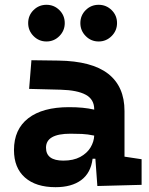

<svg xmlns="http://www.w3.org/2000/svg" viewBox="-20 -775 626 805"><path d="M388.2 4.9 379.9 -109.4H368.2Q360.8 -49.8 320.6 -20Q280.3 9.8 212.9 9.8Q130.4 9.8 84.5 -30.8Q38.6 -71.3 38.6 -146Q38.6 -232.9 98.6 -279.3Q158.7 -325.7 269 -325.7Q301.3 -325.7 326.4 -323.2Q351.6 -320.8 375 -315.4V-316.9Q375 -358.4 339.6 -377.7Q304.2 -397 234.4 -398.9L102.1 -402.3L111.8 -522.5L224.6 -521Q365.2 -519 433.6 -465.6Q502 -412.1 502 -309.6V-118.2L573.7 -107.4V0ZM375 -206.5Q346.7 -212.4 323.7 -213.4Q300.8 -214.4 275.4 -214.4Q172.9 -214.4 172.9 -155.8Q172.9 -101.6 245.6 -101.6Q287.6 -101.6 316.2 -116.9Q344.7 -132.3 359.4 -156.5Q374 -180.7 375 -206.5ZM393.6 -601.1Q361.8 -601.1 339.4 -623.8Q316.9 -646.5 316.9 -678.2Q316.9 -710.4 339.4 -732.7Q361.8 -754.9 393.6 -754.9Q425.3 -754.9 448 -732.7Q470.7 -710.4 470.7 -678.2Q470.7 -646.5 448 -623.8Q425.3 -601.1 393.6 -601.1ZM174.8 -601.1Q143.1 -601.1 120.6 -623.8Q98.1 -646.5 98.1 -678.2Q98.1 -710.4 120.6 -732.7Q143.1 -754.9 174.8 -754.9Q206.5 -754.9 229 -732.7Q251.5 -710.4 251.5 -678.2Q251.5 -646.5 229 -623.8Q206.5 -601.1 174.8 -601.1Z"/></svg>

Font: Cascadia Mono
Style: Bold
Weight: 700
Monospace: yes
Designer: Aaron Bell
Foundry: Saja Typeworks
Version: Version 2404.023; ttfautohint (v1.8.4)